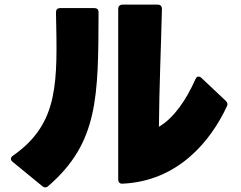

<svg xmlns="http://www.w3.org/2000/svg" viewBox="-20 -772 1040 830"><path d="M510 22C749 11 891 -161 962 -315C965 -322 963 -329 955 -337L851 -435C847 -439 842 -441 838 -441C833 -441 828 -437 825 -430C785 -340 732 -262 667 -224C668 -381 676 -565 680 -733C680 -745 674 -752 661 -752H510C498 -752 491 -745 491 -733V3C491 16 498 23 510 22ZM35 -72 162 32C167 36 171 38 176 38C180 38 185 36 189 32C405 -155 405 -353 406 -718C406 -731 400 -737 387 -737H240C228 -737 222 -731 222 -718C228 -419 237 -239 36 -99C30 -95 27 -90 27 -85C27 -81 30 -76 35 -72Z"/></svg>

Font: LINE Seed JP App_OTF ExtraBold
Style: Regular
Weight: 800
Designer: LINE & Fontrix & Fontworks
Version: Version 1.013